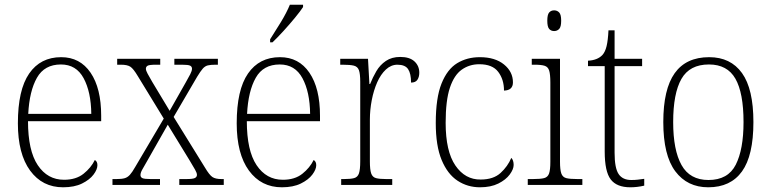

<svg xmlns="http://www.w3.org/2000/svg" viewBox="-20 -786 3279 816"><path d="M248 10Q160 10 108 -61Q56 -132 56 -262Q56 -404 104 -473.5Q152 -543 240 -543Q320 -543 365 -477Q410 -411 410 -294V-271H99Q99 -146 140.5 -84Q182 -22 252 -22Q303 -22 335 -47.5Q367 -73 383 -106Q394 -100 394 -84Q394 -66 377.5 -44Q361 -22 328.5 -6Q296 10 248 10ZM368 -302Q367 -395 335.5 -453.5Q304 -512 239 -512Q169 -512 137 -455.5Q105 -399 100 -302Z M458 0V-25H475Q497 -25 509.5 -28.5Q522 -32 532 -43Q542 -54 555 -77L676 -282L566 -462Q547 -494 534 -502.5Q521 -511 494 -511H478V-536H661V-511H644Q614 -511 607 -506.5Q600 -502 600 -494Q600 -486 607.5 -472.5Q615 -459 627 -438L701 -315L769 -435Q781 -456 788.5 -470.5Q796 -485 796 -494Q796 -503 788 -507Q780 -511 753 -511H721V-536H906V-511H896Q875 -511 863 -508Q851 -505 841.5 -494Q832 -483 818 -460L718 -289L851 -74Q870 -42 883 -33.5Q896 -25 921 -25H931V0H742V-25H772Q800 -25 808.5 -29.5Q817 -34 817 -43Q817 -51 809 -65Q801 -79 786 -104L693 -256L605 -101Q593 -80 585 -66Q577 -52 577 -42Q577 -33 585 -29Q593 -25 620 -25H660V0Z M1178 10Q1090 10 1038 -61Q986 -132 986 -262Q986 -404 1034 -473.5Q1082 -543 1170 -543Q1250 -543 1295 -477Q1340 -411 1340 -294V-271H1029Q1029 -146 1070.5 -84Q1112 -22 1182 -22Q1233 -22 1265 -47.5Q1297 -73 1313 -106Q1324 -100 1324 -84Q1324 -66 1307.5 -44Q1291 -22 1258.5 -6Q1226 10 1178 10ZM1298 -302Q1297 -395 1265.5 -453.5Q1234 -512 1169 -512Q1099 -512 1067 -455.5Q1035 -399 1030 -302ZM1128 -619Q1150 -653 1174 -692.5Q1198 -732 1212 -766H1268V-756Q1257 -739 1234 -711Q1211 -683 1185 -654.5Q1159 -626 1138 -606H1128Z M1430 0V-25H1442Q1470 -25 1485 -29Q1500 -33 1505.5 -49Q1511 -65 1511 -101V-438Q1511 -472 1505.5 -487.5Q1500 -503 1484 -507Q1468 -511 1436 -511H1426V-536H1544L1550 -429H1553Q1564 -457 1579.5 -483.5Q1595 -510 1620 -527Q1645 -544 1681 -544Q1721 -544 1741.5 -525Q1762 -506 1762 -477Q1762 -459 1754 -447Q1746 -435 1727 -435Q1727 -473 1714.5 -492Q1702 -511 1669 -511Q1642 -511 1620 -490.5Q1598 -470 1583 -436Q1568 -402 1560 -360.5Q1552 -319 1552 -278V-100Q1552 -65 1557.5 -49Q1563 -33 1578 -29Q1593 -25 1621 -25H1647V0Z M2020 10Q1967 10 1924.5 -18Q1882 -46 1857 -106Q1832 -166 1832 -263Q1832 -370 1856.5 -431Q1881 -492 1923 -517.5Q1965 -543 2019 -543Q2084 -543 2122 -512Q2160 -481 2160 -436Q2160 -402 2122 -401Q2122 -448 2097.5 -480.5Q2073 -513 2017 -513Q1975 -513 1942.5 -490Q1910 -467 1892 -413Q1874 -359 1874 -264Q1874 -143 1915.5 -82.5Q1957 -22 2023 -23Q2077 -23 2107.5 -51Q2138 -79 2153 -115Q2163 -105 2163 -85Q2163 -67 2146.5 -44.5Q2130 -22 2098 -6Q2066 10 2020 10Z M2335 -654Q2322 -654 2314 -663Q2306 -672 2306 -698Q2306 -724 2314 -733Q2322 -742 2335 -742Q2348 -742 2356.5 -733Q2365 -724 2365 -698Q2365 -672 2356.5 -663Q2348 -654 2335 -654ZM2223 0V-25H2245Q2277 -25 2292.5 -29Q2308 -33 2313.5 -48.5Q2319 -64 2319 -98V-435Q2319 -470 2314 -486Q2309 -502 2294.5 -506.5Q2280 -511 2252 -511H2240V-536H2360V-99Q2360 -65 2365.5 -49Q2371 -33 2386.5 -29Q2402 -25 2434 -25H2455V0Z M2659 10Q2601 10 2575.5 -23.5Q2550 -57 2550 -142V-505H2479V-528Q2519 -530 2540 -552Q2552 -565 2558 -590Q2564 -615 2566 -657H2592V-536H2709V-505H2592V-137Q2592 -72 2609 -46.5Q2626 -21 2663 -21Q2679 -21 2691 -22.5Q2703 -24 2718 -26V3Q2688 10 2659 10Z M2990 10Q2901 10 2850 -58Q2799 -126 2799 -267Q2799 -407 2847.5 -475Q2896 -543 2994 -543Q3085 -543 3133.5 -475.5Q3182 -408 3182 -267Q3182 -125 3133.5 -57.5Q3085 10 2990 10ZM2991 -21Q3074 -21 3107 -86Q3140 -151 3140 -267Q3140 -391 3105.5 -451.5Q3071 -512 2993 -512Q2911 -512 2876 -450.5Q2841 -389 2841 -267Q2841 -148 2876.5 -84.5Q2912 -21 2991 -21Z"/></svg>

Font: Noto Serif Georgian SemiCondensed ExtraLight
Style: Regular
Weight: 200
Width: 4
Designer: Monotype Design Team, Akaki Razmadze
Foundry: Google LLC
Version: Version 2.003; ttfautohint (v1.8.4.7-5d5b)